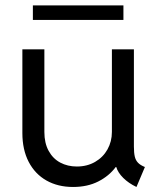

<svg xmlns="http://www.w3.org/2000/svg" viewBox="-20 -706 610 733"><path d="M65.4 -198.2V-517.6H149.4V-202.1Q149.4 -159.7 165.8 -129.9Q182.1 -100.1 210.2 -85.2Q238.3 -70.3 273.4 -70.3Q312.5 -70.3 343 -87.9Q373.5 -105.5 390.4 -135.7Q407.2 -166 407.2 -202.1V-517.6H491.2V-146.5Q491.2 -122.6 494.6 -108.2Q498 -93.8 507.1 -84.5Q516.1 -75.2 533.2 -68.4L501 7.8Q471.2 -6.3 450.7 -26.6Q430.2 -46.9 423.8 -68.4H421.9Q396.5 -34.2 355.2 -13.2Q314 7.8 258.8 7.8Q201.2 7.8 157.5 -16.8Q113.8 -41.5 89.6 -87.9Q65.4 -134.3 65.4 -198.2ZM105.5 -685.5H451.2V-629.9H105.5Z"/></svg>

Font: Reddit Sans Fudge
Style: Regular
Weight: 400
Designer: Stephen Hutchings
Foundry: Reddit
Version: Version 1.011